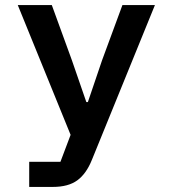

<svg xmlns="http://www.w3.org/2000/svg" viewBox="-20 -536 680 756"><path d="M462 -516H590L342 93Q320 148 284.5 174Q249 200 188 200H95V101H218L258 -5L50 -516H184L263 -299L320 -134H326L382 -299Z"/></svg>

Font: Writer SemiBold
Style: Regular
Weight: 600
Monospace: yes
Designer: Mike Abbink, Paul van der Laan, Pieter van Rosmalen
Foundry: Bold Monday
Version: Version 2.001 2020